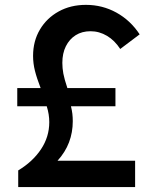

<svg xmlns="http://www.w3.org/2000/svg" viewBox="-20 -762 639 782"><path d="M450.2 -329.1H269Q272.9 -313.5 274.7 -298.8Q276.4 -284.2 276.4 -268.6Q276.4 -222.7 261.2 -182.6Q246.1 -142.6 214.4 -107.4H530.3V0H54.2V-67.9Q113.3 -103.5 147 -154.1Q180.7 -204.6 180.7 -264.6Q180.7 -280.3 178.2 -296.1Q175.8 -312 170.4 -329.1H50.3V-403.3H145.5Q129.9 -443.4 122.3 -473.6Q114.7 -503.9 114.7 -534.2Q114.7 -594.7 142.6 -641.6Q170.4 -688.5 219 -715.3Q267.6 -742.2 330.1 -742.2Q397 -742.2 454.1 -710.7Q511.2 -679.2 548.8 -622.1L469.7 -562.5Q447.3 -597.2 415.8 -616Q384.3 -634.8 348.6 -634.8Q314 -634.8 288.3 -618.7Q262.7 -602.5 248.3 -573.7Q233.9 -544.9 233.9 -505.9Q233.9 -484.4 238 -462.2Q242.2 -439.9 254.4 -403.3H450.2Z"/></svg>

Font: Kumbh Sans SemiBold
Style: Regular
Weight: 600
Version: Version 1.005